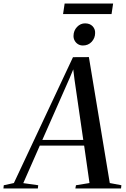

<svg xmlns="http://www.w3.org/2000/svg" viewBox="-88 -1073 719 1093"><path d="M-68.5 0 -66.5 -18.5 -9 -31 327.5 -747.5 418 -748 537 -31 603 -18.5 601 0H341L344.5 -18.5L421.5 -31L391 -244H138.5L44.5 -30.5L129.5 -18.5L127.5 0ZM153 -276.5H386L336.5 -617.5L329 -678L308 -627.5ZM384 -814Q368.5 -814 356.2 -821.5Q344 -829 337 -841.8Q330 -854.5 330.5 -869.5Q331 -899 350.5 -919.5Q370 -940 396 -940Q423.5 -940 439 -923.8Q454.5 -907.5 453.5 -885Q453.5 -856.5 434 -835.2Q414.5 -814 384 -814ZM280 -1053H556L547 -993H271Z"/></svg>

Font: Merriweather 144pt
Style: Italic
Weight: 400
Italic angle: -7.8°
Version: Version 2.101